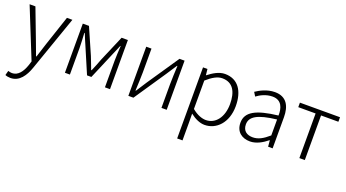

<svg xmlns="http://www.w3.org/2000/svg" viewBox="-57 -1132 3524 1957"><g transform="rotate(20 1704.5 -153.5)"><path d="M85 240C183 240 237 154 269 62L477 -533H418L309 -207C294 -161 277 -105 261 -57H256C237 -105 217 -161 200 -207L76 -533H13L231 8L217 53C191 130 148 188 84 188C69 188 52 184 41 180L28 229C43 236 64 240 85 240Z M590 0H644V-288C644 -331 640 -397 637 -450H642C657 -411 674 -372 690 -335L811 -52H858L978 -335C994 -372 1011 -411 1027 -450H1031C1028 -397 1024 -331 1024 -288V0H1079V-533H1011L891 -252C875 -207 856 -162 837 -117H832C816 -162 797 -207 780 -252L657 -533H590Z M1278 0H1333L1564 -342C1585 -374 1618 -424 1639 -457H1644C1641 -386 1637 -315 1637 -256V0H1694V-533H1639L1408 -192C1387 -159 1354 -109 1333 -76H1328C1331 -147 1335 -219 1335 -276V-533H1278Z M1894 238H1952V46L1951 -52C2005 -10 2058 13 2108 13C2233 13 2343 -93 2343 -275C2343 -439 2271 -547 2129 -547C2064 -547 2003 -508 1951 -468H1949L1942 -533H1894ZM2103 -38C2064 -38 2009 -55 1952 -103V-411C2014 -466 2067 -496 2118 -496C2237 -496 2281 -403 2281 -275C2281 -132 2207 -38 2103 -38Z M2600 13C2668 13 2732 -24 2786 -68H2788L2794 0H2843V-338C2843 -456 2798 -547 2671 -547C2584 -547 2510 -505 2469 -477L2495 -435C2532 -463 2593 -496 2663 -496C2764 -496 2787 -414 2785 -335C2550 -308 2445 -252 2445 -134C2445 -35 2514 13 2600 13ZM2612 -36C2553 -36 2503 -64 2503 -137C2503 -219 2575 -268 2785 -292V-119C2722 -64 2671 -36 2612 -36Z M3133 0H3192V-484H3380V-533H2945V-484H3133Z"/></g></svg>

Font: Noto Sans CJK KR Light
Style: Regular
Weight: 300
Designer: Ryoko NISHIZUKA (kana & ideographs); Paul D. Hunt (Latin, Greek & Cyrillic); Wenlong ZHANG (bopomofo); Sandoll Communica
Foundry: Adobe Systems Incorporated
Version: Version 1.004;PS 1.004;hotconv 1.0.82;makeotf.lib2.5.63406